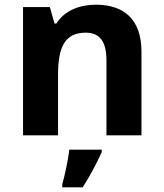

<svg xmlns="http://www.w3.org/2000/svg" viewBox="-20 -576 697 817"><path d="M388 -556C320 -556 255 -532 220 -476H212L192 -546H78V0H227V-257C227 -373 254 -437 345 -437C406 -437 433 -397 433 -319V0H582V-356C582 -496 505 -556 388 -556ZM413 71V61H275C270 104 256 169 245 208V221H332C366 168 393 115 413 71Z"/></svg>

Font: Noto Traditional Nushu
Style: Bold
Weight: 700
Designer: LIU Zhao
Foundry: LiuZhao Studio
Version: Version 2.003